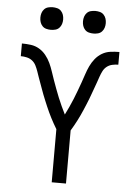

<svg xmlns="http://www.w3.org/2000/svg" viewBox="-59 -921 668 965"><g transform="rotate(5 275.0 -438.5)"><path d="M239 0V-268Q231 -281 223.5 -294.5Q216 -308 209 -321.5Q202 -335 195.5 -349Q189 -363 183 -377Q177 -391 171 -405.5Q165 -420 159.5 -434Q154 -448 149 -462.5Q144 -477 138.5 -491.5Q133 -506 128 -520.5Q123 -535 118 -549.5Q113 -564 106 -578Q99 -592 87 -601.5Q75 -611 59.5 -614.5Q44 -618 29 -618V-682Q52 -682 74.5 -679Q97 -676 116.5 -664.5Q136 -653 150.5 -635Q165 -617 174.5 -596.5Q184 -576 191 -554.5Q198 -533 205.5 -512Q213 -491 221 -469.5Q229 -448 237.5 -427Q246 -406 255.5 -385.5Q265 -365 275 -345Q285 -365 294.5 -385.5Q304 -406 312.5 -427Q321 -448 329 -469.5Q337 -491 344.5 -512Q352 -533 359 -554.5Q366 -576 375.5 -596.5Q385 -617 399.5 -635Q414 -653 433.5 -664.5Q453 -676 475.5 -679Q498 -682 521 -682V-618Q506 -618 490.5 -614.5Q475 -611 463 -601.5Q451 -592 444 -578Q437 -564 432 -549.5Q427 -535 422 -520.5Q417 -506 411.5 -491.5Q406 -477 401 -462.5Q396 -448 390.5 -434Q385 -420 379 -405.5Q373 -391 367 -377Q361 -363 354.5 -349Q348 -335 341 -321.5Q334 -308 326.5 -294.5Q319 -281 311 -268V0ZM383 -763Q371 -763 359.5 -766Q348 -769 340 -777.5Q332 -786 328.5 -797Q325 -808 325 -820Q325 -832 328.5 -843Q332 -854 340 -862.5Q348 -871 359.5 -874Q371 -877 383 -877Q394 -877 405.5 -874Q417 -871 425 -862.5Q433 -854 436.5 -843Q440 -832 440 -820Q440 -808 436.5 -797Q433 -786 425 -777.5Q417 -769 405.5 -766Q394 -763 383 -763ZM167 -763Q156 -763 144.5 -766Q133 -769 125 -777.5Q117 -786 113.5 -797Q110 -808 110 -820Q110 -832 113.5 -843Q117 -854 125 -862.5Q133 -871 144.5 -874Q156 -877 167 -877Q179 -877 190.5 -874Q202 -871 210 -862.5Q218 -854 221.5 -843Q225 -832 225 -820Q225 -808 221.5 -797Q218 -786 210 -777.5Q202 -769 190.5 -766Q179 -763 167 -763Z"/></g></svg>

Font: Lode Term
Style: Regular
Weight: 400
Monospace: yes
Designer: Belleve Invis
Foundry: Belleve Invis
Version: Version 29.2.0